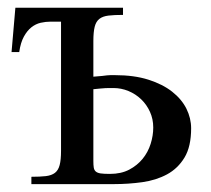

<svg xmlns="http://www.w3.org/2000/svg" viewBox="-20 -467 536 487"><path d="M464.8 -141.6Q464.8 -95.2 448 -67.4Q431.2 -39.6 403.6 -24.7Q376 -9.8 340.8 -4.9Q305.7 0 269 0H59.6V-18.6Q82 -18.6 96.4 -20.3Q110.8 -22 119.4 -28.6Q127.9 -35.2 131.3 -48.3Q134.8 -61.5 134.8 -84.5V-412.1H108.4Q95.7 -412.1 83 -409.2Q70.3 -406.2 59.6 -397.7Q48.8 -389.2 40.5 -374Q32.2 -358.9 28.8 -335H9.3L19 -447.3H292V-429.2Q270 -429.2 255.4 -427.5Q240.7 -425.8 232.2 -419.2Q223.6 -412.6 220.2 -399.2Q216.8 -385.7 216.8 -362.8V-272.5L239.3 -274.4Q247.1 -275.4 251.7 -275.9Q256.3 -276.4 260.3 -276.4H271.5Q320.3 -276.4 356.4 -264.9Q392.6 -253.4 416.7 -234.4Q440.9 -215.3 452.9 -191.2Q464.8 -167 464.8 -141.6ZM368.7 -143.6Q368.7 -165 360.4 -183.3Q352.1 -201.7 338.1 -215.1Q324.2 -228.5 305.9 -236.1Q287.6 -243.7 267.6 -243.7H256.8Q252 -243.7 246.6 -243.4Q241.2 -243.2 234.1 -242.4Q227.1 -241.7 216.8 -240.7V-58.6Q216.8 -48.3 217.8 -42Q218.8 -35.6 222.9 -32Q227.1 -28.3 235.4 -27.1Q243.7 -25.9 258.8 -25.9Q287.1 -25.9 307.6 -36.6Q328.1 -47.4 341.8 -64.2Q355.5 -81.1 362.1 -102.1Q368.7 -123 368.7 -143.6Z"/></svg>

Font: Doulos SIL Compact
Style: Regular
Weight: 400
Designer: Walt Agee, Victor Gaultney, Peter Martin, Debbi Hosken
Foundry: SIL International
Version: Version 4.110; 2011; Maintenance release ; LnSpcTght